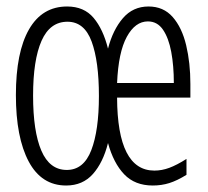

<svg xmlns="http://www.w3.org/2000/svg" viewBox="-20 -562 640 592"><path d="M184 10Q108 10 68.5 -64Q29 -138 29 -269Q29 -401 69.5 -471.5Q110 -542 187 -542Q239 -542 268.5 -507Q298 -472 313 -412Q328 -470 359 -506Q390 -542 438 -542Q484 -542 512.5 -509.5Q541 -477 554 -422.5Q567 -368 567 -303V-261H341Q342 -36 456 -36Q479 -36 502 -44.5Q525 -53 555 -72V-23Q526 -5 502 2.5Q478 10 451 10Q396 10 363 -24.5Q330 -59 313 -121Q298 -61 266.5 -25.5Q235 10 184 10ZM516 -306Q516 -359 508 -402Q500 -445 482.5 -470.5Q465 -496 436 -496Q397 -496 371 -448.5Q345 -401 341 -306ZM186 -38Q238 -38 261.5 -99Q285 -160 285 -266Q285 -373 262.5 -434Q240 -495 188 -495Q134 -495 108 -436Q82 -377 82 -267Q82 -157 107.5 -97.5Q133 -38 186 -38Z"/></svg>

Font: Noto Sans Mono Light
Style: Regular
Weight: 300
Designer: Monotype Design Team
Foundry: Monotype Imaging Inc.
Version: Version 2.014; ttfautohint (v1.8.4.7-5d5b)